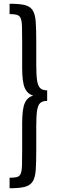

<svg xmlns="http://www.w3.org/2000/svg" viewBox="-20 -837 309 1022"><path d="M31 165V109Q56 109 70 105.5Q84 102 90 88Q96 74 97 44Q98 14 98 -37V-181Q98 -257 112 -288.5Q126 -320 157 -328Q126 -337 112 -368.5Q98 -400 98 -475V-616Q98 -667 97 -696.5Q96 -726 90 -740Q84 -754 70 -758Q56 -762 31 -762V-817Q82 -817 110.5 -810.5Q139 -804 153 -783.5Q167 -763 170 -723Q173 -683 173 -616V-491Q173 -437 177.5 -408Q182 -379 194.5 -367.5Q207 -356 231 -356V-300Q207 -300 194.5 -289Q182 -278 177.5 -249.5Q173 -221 173 -166V-37Q173 30 170 70Q167 110 153 130.5Q139 151 110.5 158Q82 165 31 165Z"/></svg>

Font: Oswald Light
Style: Regular
Weight: 300
Designer: Vernon Adams
Foundry: Vernon Adams
Version: Version 4.103;gftools[0.9.33.dev8+g029e19f]